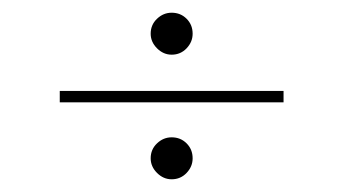

<svg xmlns="http://www.w3.org/2000/svg" viewBox="-20 -444 540 302"><path d="M74 -283V-301H426V-283ZM250 -162Q237 -162 227 -172Q217 -182 217 -195Q217 -209 227 -218.5Q237 -228 250 -228Q264 -228 273.5 -218.5Q283 -209 283 -195Q283 -182 273.5 -172Q264 -162 250 -162ZM250 -358Q237 -358 227 -368Q217 -378 217 -391Q217 -405 227 -414.5Q237 -424 250 -424Q264 -424 273.5 -414.5Q283 -405 283 -391Q283 -378 273.5 -368Q264 -358 250 -358Z"/></svg>

Font: DM Sans 18pt Thin
Style: Regular
Weight: 250
Designer: Colophon Foundry, Jonny Pinhorn
Foundry: Colophon Foundry
Version: Version 4.004;gftools[0.9.30]